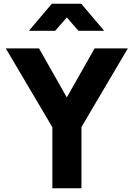

<svg xmlns="http://www.w3.org/2000/svg" viewBox="-20 -1003 712 1023"><path d="M259 -325 11 -745H188L336 -484L484 -745H661L414 -326V0H259ZM256 -983H413L535 -839H398L336 -910L274 -839H134Z"/></svg>

Font: Eudoxus Sans ExtraBold
Style: Regular
Weight: 800
Designer: Stijn de Vries
Foundry: tokotype
Version: Version 2.005